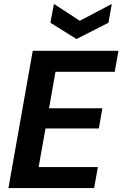

<svg xmlns="http://www.w3.org/2000/svg" viewBox="-20 -959 624 979"><path d="M23 0 147 -700H584L565 -593H263L230 -407H502L484 -304H212L177 -107H479L460 0ZM550 -939 533 -843 370 -760 237 -843 255 -939 387 -853Z"/></svg>

Font: DM Sans 24pt
Style: Bold Italic
Weight: 700
Italic angle: -10°
Designer: Colophon Foundry, Jonny Pinhorn
Foundry: Colophon Foundry
Version: Version 4.004;gftools[0.9.30]